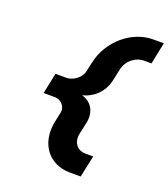

<svg xmlns="http://www.w3.org/2000/svg" viewBox="-160 -783 990 1130"><g transform="rotate(20 335.0 -218.0)"><path d="M411 234H478L507 98H457C414 98 373 63 386 0L402 -74C418 -151 380 -203 322 -218C387 -233 447 -285 463 -362L479 -436C492 -499 549 -534 592 -534H642L670 -670H603C470 -670 341 -562 311 -417L297 -355C291 -324 247 -283 201 -283H132L105 -153H174C220 -153 246 -112 239 -81L226 -19C195 126 278 234 411 234Z"/></g></svg>

Font: LT Wave Mono Black
Style: Italic
Weight: 900
Designer: Daniel Lyons
Version: Version 2.5 (Glyphs App)